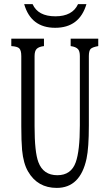

<svg xmlns="http://www.w3.org/2000/svg" viewBox="-20 -899 540 938"><path d="M402.3 -878.9Q368.2 -763.2 249.5 -763.2Q131.3 -763.2 98.1 -878.9H139.2Q165.5 -819.3 250.5 -819.3Q334 -819.3 361.3 -878.9ZM35.2 -710H194.8V-673.8Q169.9 -670.9 159.2 -660.2Q148.9 -649.9 148.9 -625V-282.2Q148.9 -155.8 167.5 -106.9Q191.4 -43 260.3 -43Q327.6 -43 350.1 -106.4Q370.1 -162.6 370.1 -286.1V-625Q370.1 -648.4 361.3 -658.7Q351.1 -670.4 325.2 -673.8V-710H460V-673.8Q432.1 -668.9 422.9 -660.2Q414.1 -650.9 414.1 -625V-286.1Q414.1 -176.3 402.8 -124Q372.1 19 257.3 19Q163.6 19 117.2 -61Q94.2 -100.1 87.9 -166Q84 -210 84 -282.2V-625Q84 -653.3 73.7 -663.1Q64.9 -671.9 35.2 -673.8Z"/></svg>

Font: BIZ UDMincho
Style: Regular
Weight: 400
Monospace: yes
Designer: TypeBank Co., Ltd.
Foundry: Morisawa Inc.
Version: Version 1.06